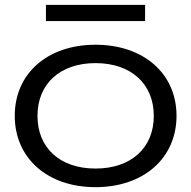

<svg xmlns="http://www.w3.org/2000/svg" viewBox="-20 -761 790 794"><path d="M375 13C574 13 710 -107 710 -282C710 -457 574 -576 375 -576C176 -576 41 -457 41 -282C41 -107 176 13 375 13ZM375 -64C228 -64 135 -149 135 -282C135 -414 228 -500 375 -500C522 -500 616 -414 616 -282C616 -149 522 -64 375 -64ZM580 -674V-741H170V-674Z"/></svg>

Font: Bounded Light
Style: Regular
Weight: 300
Designer: Vlad Churkin
Version: Version 3.0